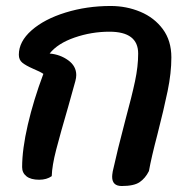

<svg xmlns="http://www.w3.org/2000/svg" viewBox="-20 -583 629 642"><path d="M387 39Q355 39 355 8Q355 2 357 -10L375 -87Q382 -114 388 -138Q394 -162 399 -181Q421 -262 431.5 -311.5Q442 -361 442 -404Q442 -477 346 -477Q286 -477 229.5 -457.5Q173 -438 146 -404Q181 -401 208 -381.5Q235 -362 235 -332Q235 -323 232 -312L208 -226Q182 -137 168 -83Q154 -29 153 6Q136 18 111 18Q83 18 68.5 6.5Q54 -5 54 -24Q54 -84 73 -166Q92 -248 125 -336Q115 -343 91 -353Q66 -364 54.5 -373.5Q43 -383 43 -400Q43 -444 85.5 -481.5Q128 -519 199 -541Q270 -563 350 -563Q403 -563 449.5 -543.5Q496 -524 524.5 -485.5Q553 -447 553 -391Q553 -339 540.5 -278.5Q528 -218 506 -132Q486 -56 478 -11Q466 13 447 26Q428 39 387 39Z"/></svg>

Font: Sriracha
Style: Regular
Weight: 400
Designer: Suppakit Chalermlarp
Version: Version 1.002g